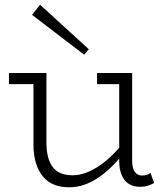

<svg xmlns="http://www.w3.org/2000/svg" viewBox="-20 -781 708 815"><path d="M272 14Q237 14 209 2.5Q181 -9 162 -32Q143 -55 132.5 -89Q122 -123 122 -168V-471H177V-174Q177 -142 183.5 -116.5Q190 -91 203 -73Q216 -55 237.5 -46Q259 -37 288 -37Q317 -37 346 -48Q375 -59 404 -79Q433 -99 461 -127Q489 -155 515 -189V-142Q488 -108 460 -79.5Q432 -51 402 -30Q372 -9 340 2.5Q308 14 272 14ZM18 -424V-471H159V-424ZM574 12Q547 12 527 -0.5Q507 -13 496.5 -38Q486 -63 486 -98V-471H541V-100Q541 -66 552.5 -51Q564 -36 582 -36Q594 -36 602.5 -38.5Q611 -41 619 -47L634 -4Q621 3 606.5 7.5Q592 12 574 12ZM392 -424V-471H530V-424ZM337 -549 116 -718 150 -761 357 -572Z"/></svg>

Font: BioRhyme ExtraBold Light
Style: Regular
Weight: 300
Version: Version 1.600;gftools[0.9.33]